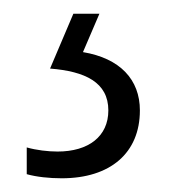

<svg xmlns="http://www.w3.org/2000/svg" viewBox="-20 -20 254 280"><path d="M184 141C184 96 155 65 101 56L125 0H87L53 80C104 84 138 100 138 141C138 179 109 201 64 201C50 201 33 199 19 195V234C33 238 52 240 70 240C141 240 184 203 184 141Z"/></svg>

Font: Noto Sans Myanmar UI ExtraCondensed Light
Style: Regular
Weight: 300
Width: 2
Designer: Monotype Design Team
Foundry: Monotype Imaging Inc.
Version: Version 2.103